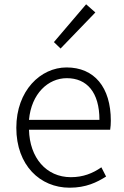

<svg xmlns="http://www.w3.org/2000/svg" viewBox="-20 -861 578 894"><path d="M304 13C381 13 431 -12 474 -39L452 -82C412 -54 367 -36 310 -36C195 -36 118 -127 115 -257H493C495 -270 496 -284 496 -299C496 -455 419 -547 290 -547C169 -547 56 -439 56 -266C56 -91 167 13 304 13ZM115 -303C126 -425 204 -497 291 -497C384 -497 443 -432 443 -303ZM262 -635 424 -803 381 -841 231 -665Z"/></svg>

Font: Noto Sans T Chinese Light
Style: Regular
Weight: 300
Designer: Ryoko NISHIZUKA (kana & ideographs); Paul D. Hunt (Latin, Greek & Cyrillic); Wenlong ZHANG (bopomofo); Sandoll Communica
Foundry: Adobe Systems Incorporated
Version: Version 1.000;PS 1;hotconv 1.0.78;makeotf.lib2.5.61930